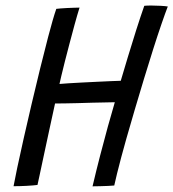

<svg xmlns="http://www.w3.org/2000/svg" viewBox="-20 -673 626 694"><path d="M29 0Q33 -22 42.5 -67.5Q52 -113 65.5 -172.2Q79 -231.5 94.2 -296.8Q109.5 -362 125 -425Q140.5 -488 154 -539.5Q162.5 -572 170 -598Q177.5 -624 183.5 -641Q188.5 -641.5 199 -642.5Q209.5 -643.5 222.2 -644Q235 -644.5 247.2 -645Q259.5 -645.5 267.5 -645.5Q259 -618.5 249.2 -582.5Q239.5 -546.5 230.5 -512.5Q222 -480.5 214.5 -450.8Q207 -421 201.8 -399.2Q196.5 -377.5 195 -369.5Q206.5 -370.5 228.5 -372Q250.5 -373.5 278 -374.8Q305.5 -376 332.8 -377.5Q360 -379 382.5 -379.8Q405 -380.5 416.5 -381Q427 -417 441.8 -465.8Q456.5 -514.5 472.2 -564Q488 -613.5 501.5 -652Q505.5 -652.5 512.5 -652.8Q519.5 -653 527 -653Q543.5 -653 561 -652Q578.5 -651 586.5 -649.5Q577.5 -626.5 563.8 -586.5Q550 -546.5 533.8 -495.5Q517.5 -444.5 500.5 -388.2Q483.5 -332 467 -276.2Q450.5 -220.5 436.5 -171Q427 -136.5 418.2 -104.5Q409.5 -72.5 403.2 -46.2Q397 -20 393 -2.5Q385 -1.5 371.2 -1Q357.5 -0.5 342.5 0Q327.5 0.5 314.5 0.5Q327.5 -55 341.8 -110.2Q356 -165.5 369.8 -215.2Q383.5 -265 395 -303.5Q384.5 -303 362.8 -302.8Q341 -302.5 314 -301.8Q287 -301 259.8 -300.2Q232.5 -299.5 211 -299.2Q189.5 -299 179 -299Q170 -257 159.2 -208Q148.5 -159 139 -114Q129.5 -69 123 -39Q116.5 -9 115.5 -4.5Q110 -3.5 99.2 -2.8Q88.5 -2 75.5 -1.2Q62.5 -0.5 50.2 -0.2Q38 0 29 0Z"/></svg>

Font: Grandstander Thin Light
Style: Italic
Weight: 300
Italic angle: -15°
Version: Version 1.200